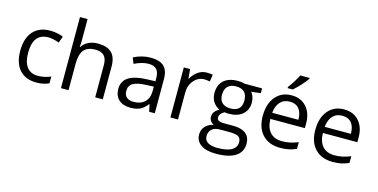

<svg xmlns="http://www.w3.org/2000/svg" viewBox="-91 -1254 3897 1982"><g transform="rotate(15 1857.0 -263.0)"><path d="M299.8 9.8Q183.6 9.8 119.9 -61.8Q56.2 -133.3 56.2 -264.2Q56.2 -398.4 120.8 -471.7Q185.5 -544.9 305.2 -544.9Q343.8 -544.9 382.3 -536.6Q420.9 -528.3 442.9 -517.1L418 -448.2Q391.1 -459 359.4 -466.1Q327.6 -473.1 303.2 -473.1Q140.1 -473.1 140.1 -265.1Q140.1 -166.5 179.9 -113.8Q219.7 -61 297.9 -61Q364.7 -61 435.1 -89.8V-18.1Q381.3 9.8 299.8 9.8Z M928.2 0V-346.2Q928.2 -411.6 898.4 -443.8Q868.7 -476.1 805.2 -476.1Q720.7 -476.1 681.9 -430.2Q643.1 -384.3 643.1 -279.8V0H562V-759.8H643.1V-529.8Q643.1 -488.3 639.2 -460.9H644Q668 -499.5 712.2 -521.7Q756.3 -543.9 813 -543.9Q911.1 -543.9 960.2 -497.3Q1009.3 -450.7 1009.3 -349.1V0Z M1504.9 0 1488.8 -76.2H1484.9Q1444.8 -25.9 1405 -8.1Q1365.2 9.8 1305.7 9.8Q1226.1 9.8 1180.9 -31.2Q1135.7 -72.3 1135.7 -147.9Q1135.7 -310.1 1395 -317.9L1485.8 -320.8V-354Q1485.8 -417 1458.7 -447Q1431.6 -477.1 1372.1 -477.1Q1305.2 -477.1 1220.7 -436L1195.8 -498Q1235.4 -519.5 1282.5 -531.7Q1329.6 -543.9 1377 -543.9Q1472.7 -543.9 1518.8 -501.5Q1564.9 -459 1564.9 -365.2V0ZM1321.8 -57.1Q1397.5 -57.1 1440.7 -98.6Q1483.9 -140.1 1483.9 -214.8V-263.2L1402.8 -259.8Q1306.2 -256.3 1263.4 -229.7Q1220.7 -203.1 1220.7 -147Q1220.7 -103 1247.3 -80.1Q1273.9 -57.1 1321.8 -57.1Z M1976.1 -544.9Q2011.7 -544.9 2040 -539.1L2028.8 -463.9Q1995.6 -471.2 1970.2 -471.2Q1905.3 -471.2 1859.1 -418.5Q1813 -365.7 1813 -287.1V0H1731.9V-535.2H1798.8L1808.1 -436H1812Q1841.8 -488.3 1883.8 -516.6Q1925.8 -544.9 1976.1 -544.9Z M2568.4 -535.2V-483.9L2469.2 -472.2Q2482.9 -455.1 2493.7 -427.5Q2504.4 -399.9 2504.4 -365.2Q2504.4 -286.6 2450.7 -239.7Q2397 -192.9 2303.2 -192.9Q2279.3 -192.9 2258.3 -196.8Q2206.5 -169.4 2206.5 -127.9Q2206.5 -106 2224.6 -95.5Q2242.7 -85 2286.6 -85H2381.3Q2468.3 -85 2514.9 -48.3Q2561.5 -11.7 2561.5 58.1Q2561.5 147 2490.2 193.6Q2418.9 240.2 2282.2 240.2Q2177.2 240.2 2120.4 201.2Q2063.5 162.1 2063.5 90.8Q2063.5 42 2094.7 6.3Q2126 -29.3 2182.6 -42Q2162.1 -51.3 2148.2 -70.8Q2134.3 -90.3 2134.3 -116.2Q2134.3 -145.5 2149.9 -167.5Q2165.5 -189.5 2199.2 -210Q2157.7 -227.1 2131.6 -268.1Q2105.5 -309.1 2105.5 -361.8Q2105.5 -449.7 2158.2 -497.3Q2210.9 -544.9 2307.6 -544.9Q2349.6 -544.9 2383.3 -535.2ZM2141.6 89.8Q2141.6 133.3 2178.2 155.8Q2214.8 178.2 2283.2 178.2Q2385.3 178.2 2434.3 147.7Q2483.4 117.2 2483.4 64.9Q2483.4 21.5 2456.5 4.6Q2429.7 -12.2 2355.5 -12.2H2258.3Q2203.1 -12.2 2172.4 14.2Q2141.6 40.5 2141.6 89.8ZM2185.5 -363.8Q2185.5 -307.6 2217.3 -278.8Q2249 -250 2305.7 -250Q2424.3 -250 2424.3 -365.2Q2424.3 -485.8 2304.2 -485.8Q2247.1 -485.8 2216.3 -455.1Q2185.5 -424.3 2185.5 -363.8Z M2904.3 9.8Q2785.6 9.8 2717 -62.5Q2648.4 -134.8 2648.4 -263.2Q2648.4 -392.6 2712.2 -468.8Q2775.9 -544.9 2883.3 -544.9Q2983.9 -544.9 3042.5 -478.8Q3101.1 -412.6 3101.1 -304.2V-252.9H2732.4Q2734.9 -158.7 2780 -109.9Q2825.2 -61 2907.2 -61Q2993.7 -61 3078.1 -97.2V-24.9Q3035.2 -6.3 2996.8 1.7Q2958.5 9.8 2904.3 9.8ZM2882.3 -477.1Q2817.9 -477.1 2779.5 -435.1Q2741.2 -393.1 2734.4 -318.8H3014.2Q3014.2 -395.5 2980 -436.3Q2945.8 -477.1 2882.3 -477.1ZM2822.3 -618.2Q2845.7 -648.4 2872.8 -691.4Q2899.9 -734.4 2915.5 -766.1H3014.2V-755.9Q2992.7 -724.1 2950.2 -677.7Q2907.7 -631.3 2876.5 -606H2822.3Z M3465.3 9.8Q3346.7 9.8 3278.1 -62.5Q3209.5 -134.8 3209.5 -263.2Q3209.5 -392.6 3273.2 -468.8Q3336.9 -544.9 3444.3 -544.9Q3544.9 -544.9 3603.5 -478.8Q3662.1 -412.6 3662.1 -304.2V-252.9H3293.5Q3295.9 -158.7 3341.1 -109.9Q3386.2 -61 3468.3 -61Q3554.7 -61 3639.2 -97.2V-24.9Q3596.2 -6.3 3557.9 1.7Q3519.5 9.8 3465.3 9.8ZM3443.4 -477.1Q3378.9 -477.1 3340.6 -435.1Q3302.2 -393.1 3295.4 -318.8H3575.2Q3575.2 -395.5 3541 -436.3Q3506.8 -477.1 3443.4 -477.1Z"/></g></svg>

Font: f08745844
Style: Regular
Weight: 400
Foundry: Ascender Corporation
Version: Version 1.10